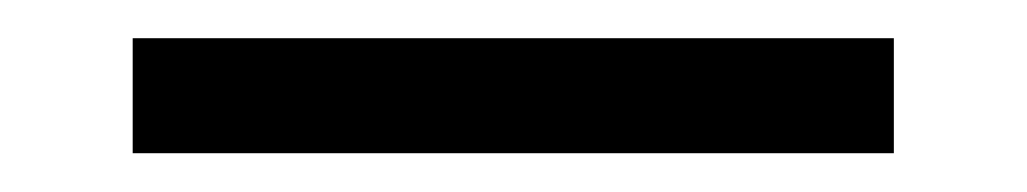

<svg xmlns="http://www.w3.org/2000/svg" viewBox="-20 60 540 101"><path d="M49.8 140.6V80.1H450.2V140.6Z"/></svg>

Font: Gen Shin Gothic Monospace Regular
Style: Regular
Weight: 400
Designer: [Source Han Sans]
Ryoko NISHIZUKA  (kana & ideographs); Paul D. Hunt (Latin, Greek & Cyrillic); Wenlong ZHANG  (bopomofo
Version: Version 1.002.20150607